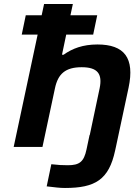

<svg xmlns="http://www.w3.org/2000/svg" viewBox="-20 -730 668 954"><path d="M199 -710 187 -654H108L88 -558H167L48 0H191L253 -291C268 -363 305 -396 386 -396C465 -396 490 -363 475 -291L426 -59H425L410 12C397 74 375 91 317 91C291 91 269 90 235 86L212 196C256 201 276 204 303 204C453 204 521 163 552 18L556 0L619 -295C650 -442 598 -509 464 -509C392 -509 339 -489 296 -458H288L309 -558H443L463 -654H330L342 -710Z"/></svg>

Font: LT Wave Bold
Style: Italic
Weight: 700
Designer: Daniel Lyons
Version: Version 2.5 (Glyphs App)